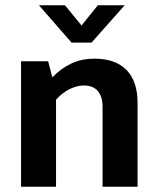

<svg xmlns="http://www.w3.org/2000/svg" viewBox="-20 -710 603 730"><path d="M193 -331V0H60V-477H163L179 -416C201 -439 225 -456 252 -469C278 -481 307 -487 339 -487C392 -487 432 -473 461 -444C489 -415 503 -374 503 -319V0H370V-305C370 -330 364 -349 352 -364C340 -378 322 -385 298 -385C281 -385 263 -380 244 -371C225 -361 208 -348 193 -331ZM252 -548 128 -690H227L290 -613L352 -690H454L328 -548Z"/></svg>

Font: Holmes&Hills Bold
Style: Bold
Weight: 500
Designer: Noopur Datye, Girish Dalvi, Yashodeep Gholap, Pallavi Karambelkar
Foundry: Ek Type
Version: ""